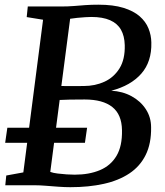

<svg xmlns="http://www.w3.org/2000/svg" viewBox="-20 -770 686 798"><path d="M272.5 8Q248.5 8 221.8 6Q195 4 169.8 2Q144.5 0 125 0H2L6 -40.5L77 -53.5L159 -688L91 -699L95.5 -743H233Q262.5 -743 287 -745Q311.5 -747 335.5 -748.8Q359.5 -750.5 389 -750.5Q450.5 -750.5 492.8 -737.5Q535 -724.5 560.2 -702.5Q585.5 -680.5 597 -652.2Q608.5 -624 609 -593.5Q611 -513.5 567.2 -463.8Q523.5 -414 442.5 -393Q489.5 -390.5 527 -370Q564.5 -349.5 586.2 -316Q608 -282.5 608 -240.5Q609 -173.5 585.5 -126Q562 -78.5 517.5 -49Q473 -19.5 411 -5.8Q349 8 272.5 8ZM290.5 -44Q350.5 -44 395.2 -62.8Q440 -81.5 464.2 -122.2Q488.5 -163 487 -229.5Q486 -294 446.8 -325.2Q407.5 -356.5 332 -356.5Q294 -356.5 270 -356Q246 -355.5 228 -354.5L189 -55.5Q201 -51 219.5 -48.8Q238 -46.5 257.2 -45.2Q276.5 -44 290.5 -44ZM235 -412.5Q258 -412 281.8 -412.2Q305.5 -412.5 328 -412.5Q375.5 -412.5 414.5 -430.5Q453.5 -448.5 476.8 -486Q500 -523.5 498.5 -582.5Q497.5 -620.5 482.8 -646.5Q468 -672.5 437.5 -686Q407 -699.5 359.5 -699.5Q350 -699.5 334 -698.5Q318 -697.5 301 -695.8Q284 -694 271.5 -692ZM1.5 -176.5 10.5 -239H342L333 -176.5Z"/></svg>

Font: Merriweather 24pt Medium
Style: Italic
Weight: 500
Italic angle: -7.8°
Version: Version 2.101